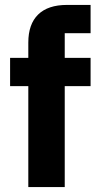

<svg xmlns="http://www.w3.org/2000/svg" viewBox="-20 -760 401 780"><path d="M95 0V-410H21V-525H95V-587Q95 -662 135 -701Q175 -740 252 -740H348V-625H243V-525H348V-410H243V0Z"/></svg>

Font: Anuphan
Style: Bold
Weight: 700
Designer: Mike Abbink, Paul van der Laan, Pieter van Rosmalen, Mint Tantisuwanna
Foundry: Bold Monday; Cadson Demak
Version: Version 3.002;hotconv 1.0.109;makeotfexe 2.5.65596